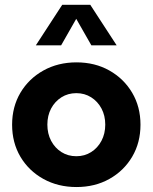

<svg xmlns="http://www.w3.org/2000/svg" viewBox="-20 -752 622 782"><path d="M291.5 9.8Q216.3 9.8 156.7 -23.2Q97.2 -56.2 63.2 -113.5Q29.3 -170.9 29.3 -244.1Q29.3 -316.9 63.2 -374.3Q97.2 -431.6 156.7 -464.8Q216.3 -498 291.5 -498Q366.7 -498 425.5 -464.8Q484.4 -431.6 518.3 -374.3Q552.2 -316.9 552.2 -244.1Q552.2 -170.9 518.3 -113.5Q484.4 -56.2 425.5 -23.2Q366.7 9.8 291.5 9.8ZM291 -115.7Q324.7 -115.7 351.3 -132.6Q377.9 -149.4 393.3 -178.5Q408.7 -207.5 408.7 -244.6Q408.7 -281.2 393.3 -310.1Q377.9 -338.9 351.3 -355.7Q324.7 -372.6 291 -372.6Q256.8 -372.6 230.2 -355.7Q203.6 -338.9 188.2 -310.1Q172.9 -281.2 172.9 -244.6Q172.9 -207.5 188.2 -178.5Q203.6 -149.4 230.2 -132.6Q256.8 -115.7 291 -115.7ZM455.1 -567.4H352.1L290.5 -675.3L229 -567.4H126L233.4 -732.4H347.7Z"/></svg>

Font: Kumbh Sans
Style: Bold
Weight: 700
Version: Version 1.005